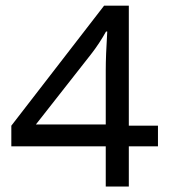

<svg xmlns="http://www.w3.org/2000/svg" viewBox="-20 -768 612 695"><path d="M551.8 -238.3H446.3V-92.8H362.8V-238.3H21V-313L356.9 -747.6H446.3V-313H551.8ZM362.8 -317.4V-514.6Q362.8 -565.4 368.2 -653.8H363.8Q339.4 -609.9 309.6 -571.8L109.9 -317.4ZM209.5 -743.7Z"/></svg>

Font: Noto Sans Telugu UI
Style: Regular
Weight: 400
Designer: Monotype Design Team
Foundry: Monotype Imaging Inc.
Version: Version 1.05